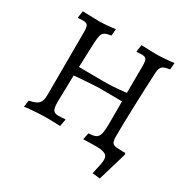

<svg xmlns="http://www.w3.org/2000/svg" viewBox="-177 -804 1092 1114"><g transform="rotate(30 369.0 -247.5)"><path d="M637 151 586 145 601 75Q610 33 595 17Q580 1 534 0Q513 0 487 0.5Q461 1 440 2L449 -43Q481 -44 497 -52Q513 -60 519 -83Q525 -106 525 -150V-301Q502 -301 473 -301.5Q444 -302 417 -302Q390 -302 373 -302Q363 -302 336.5 -300.5Q310 -299 275.5 -296.5Q241 -294 207 -291L203 -112Q203 -72 212 -58Q221 -44 247 -44Q258 -44 271 -45Q284 -46 292 -47L294 -43L285 3Q285 2 270 1.5Q255 1 235 0.5Q215 0 200 0Q170 0 134.5 2Q99 4 74 6.5Q49 9 48 12L54 -34Q101 -43 116.5 -60.5Q132 -78 132 -120L133 -540Q133 -572 126 -583Q119 -594 96 -594Q90 -594 80 -593.5Q70 -593 62 -592L60 -596L67 -640L178 -637Q197 -637 227.5 -639.5Q258 -642 285 -646L281 -601Q253 -597 239.5 -589.5Q226 -582 221.5 -564.5Q217 -547 215 -511L209 -349L377 -348Q410 -348 442 -350Q474 -352 525 -358L526 -540Q526 -572 519 -583Q512 -594 489 -594L455 -592L453 -596L460 -640L558 -637Q580 -637 614 -639.5Q648 -642 678 -646L674 -601Q637 -596 624.5 -584.5Q612 -573 610 -544Q607 -486 604.5 -422.5Q602 -359 600 -298.5Q598 -238 597 -188Q596 -138 596 -106Q596 -82 602.5 -68.5Q609 -55 633 -53L691 -51L694 -41Z"/></g></svg>

Font: Alegreya
Style: Regular
Weight: 400
Designer: Juan Pablo del Peral
Foundry: Huerta Tipografica
Version: Version 2.009